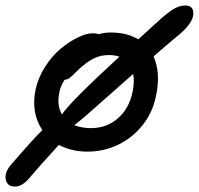

<svg xmlns="http://www.w3.org/2000/svg" viewBox="-45 -561 723 698"><path d="M9.8 117.2Q-18.6 117.2 -23.9 92.3Q-29.3 67.4 -6.8 40Q80.1 -61 108.9 -87.9Q67.4 -150.4 84 -233.9Q93.3 -278.3 119.1 -318.6Q145 -358.9 176.3 -384.5Q207.5 -410.2 238.3 -425Q269 -439.9 291 -439.9Q305.2 -439.9 314 -437Q336.9 -442.9 356.9 -442.9Q416.5 -442.9 458 -418Q506.3 -462.9 546.9 -499Q574.7 -522.5 592.3 -531.7Q609.9 -541 628.9 -541Q653.8 -541 657.2 -520Q662.6 -492.2 628.4 -455.6L610.8 -439Q575.7 -410.2 513.2 -356Q540 -294.9 522 -211.9Q510.3 -152.8 473.6 -106.4Q437 -60.1 384.5 -34.9Q332 -9.8 272.9 -9.8Q215.3 -9.8 168.9 -34.2Q162.1 -26.4 143.6 -6.1Q125 14.2 104 37.6Q83 61 62 85.9Q36.1 117.2 9.8 117.2ZM170.9 -226.1Q160.6 -178.2 180.2 -145Q210.4 -190.9 389.2 -355Q372.1 -360.8 352.1 -360.8Q323.2 -360.8 301.3 -351.1Q279.3 -341.3 254.9 -320.8Q242.7 -311 229.2 -297.1Q215.8 -283.2 208 -277.6Q200.2 -272 189.9 -271Q174.8 -248 170.9 -226.1ZM437 -227.1Q444.8 -265.6 439 -292Q392.1 -251 340.8 -205.3Q289.6 -159.7 264.9 -138.4Q240.2 -117.2 225.1 -106Q252 -95.2 285.2 -95.2Q342.8 -95.2 383.8 -131.1Q424.8 -167 437 -227.1Z"/></svg>

Font: Shantell Sans Irregular Bouncy
Style: Italic
Weight: 400
Italic angle: -11.31°
Designer: Stephen Nixon, Anya Danilova, Shantell Martin
Foundry: Arrow Type
Version: Version 1.006;[9816181b4]